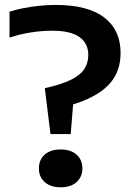

<svg xmlns="http://www.w3.org/2000/svg" viewBox="-20 -770 550 797"><path d="M189.5 -213.5 166 -404Q236 -419.5 275.2 -439.2Q314.5 -459 330.5 -484.2Q346.5 -509.5 346.5 -541.5Q346.5 -590 309.8 -616.2Q273 -642.5 196.5 -642.5Q153 -642.5 107.2 -635.2Q61.5 -628 19.5 -614V-721.5Q45.5 -730 77.5 -736.2Q109.5 -742.5 143.5 -746Q177.5 -749.5 210.5 -749.5Q344.5 -749.5 412.5 -697.5Q480.5 -645.5 480.5 -551Q480.5 -496.5 458.8 -456.2Q437 -416 393.2 -386.5Q349.5 -357 283.5 -336.5L273.5 -213.5ZM232 7.5Q190.5 7.5 166 -13.8Q141.5 -35 141.5 -70.5Q141.5 -107 165.5 -128.2Q189.5 -149.5 232 -149.5Q274 -149.5 298 -128Q322 -106.5 322 -70.5Q322 -36 298 -14.2Q274 7.5 232 7.5Z"/></svg>

Font: Encode Sans SC SemiExpanded SemiBold
Style: Regular
Weight: 600
Width: 6
Designer: Multiple Designers
Foundry: Impallari Type
Version: Version 3.002